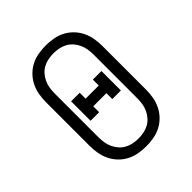

<svg xmlns="http://www.w3.org/2000/svg" viewBox="-206 -873 1012 1012"><g transform="rotate(-45 300.0 -367.5)"><path d="M300 8Q272 8 243.5 3Q215 -2 190 -15Q165 -28 145 -48.5Q125 -69 112.5 -94.5Q100 -120 95 -148Q90 -176 90 -205V-530Q90 -559 95 -587Q100 -615 112.5 -640.5Q125 -666 145 -686.5Q165 -707 190 -720Q215 -733 243.5 -738Q272 -743 300 -743Q328 -743 356.5 -738Q385 -733 410 -720Q435 -707 455 -686.5Q475 -666 487.5 -640.5Q500 -615 505 -587Q510 -559 510 -530V-205Q510 -176 505 -148Q500 -120 487.5 -94.5Q475 -69 455 -48.5Q435 -28 410 -15Q385 -2 356.5 3Q328 8 300 8ZM300 -50Q320 -50 340 -54Q360 -58 377.5 -67.5Q395 -77 408.5 -92.5Q422 -108 430.5 -126.5Q439 -145 442 -165Q445 -185 445 -205V-530Q445 -550 442 -570Q439 -590 430.5 -608.5Q422 -627 408.5 -642.5Q395 -658 377.5 -667.5Q360 -677 340 -681Q320 -685 300 -685Q280 -685 260 -681Q240 -677 222.5 -667.5Q205 -658 191.5 -642.5Q178 -627 169.5 -608.5Q161 -590 158 -570Q155 -550 155 -530V-205Q155 -185 158 -165Q161 -145 169.5 -126.5Q178 -108 191.5 -92.5Q205 -77 222.5 -67.5Q240 -58 260 -54Q280 -50 300 -50ZM187 -295V-440H251V-396H349V-440H413V-295H349V-339H251V-295Z"/></g></svg>

Font: Iosevka Etoile Light
Style: Regular
Weight: 300
Designer: Belleve Invis
Foundry: Belleve Invis
Version: Version 25.0.1; ttfautohint (v1.8.4)